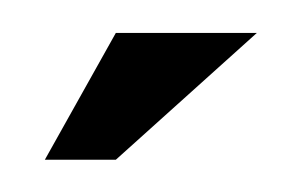

<svg xmlns="http://www.w3.org/2000/svg" viewBox="-20 -808 188 119"><path d="M51.8 -709H7.8L51.8 -787.6H139.2Z"/></svg>

Font: Silence
Style: Regular
Weight: 400
Designer: Lilo Joris
Foundry: Lilo Joris
Version: Version 1.035;Fontself Maker 3.5.7